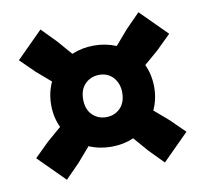

<svg xmlns="http://www.w3.org/2000/svg" viewBox="-68 -728 766 716"><g transform="rotate(-10 315.0 -369.5)"><path d="M129.5 -85.5 30.5 -184.5 85 -238 138.5 -284Q120 -323 120 -370Q120 -416.5 138.5 -456L85 -502L30.5 -555.5L129.5 -654.5L183 -600L231 -544.5Q270 -561 315 -561Q360 -561 399 -544.5L447 -600L500.5 -654.5L599.5 -555.5L545 -502L491.5 -456Q510 -416.5 510 -370Q510 -323 491.5 -284L545 -238L599.5 -184.5L500.5 -85.5L447 -140L399.5 -195Q360.5 -178 315 -178Q269.5 -178 230.5 -195L183 -140ZM315 -290Q346.5 -290 367.8 -311.2Q389 -332.5 389 -370Q389 -404.5 368.8 -427.2Q348.5 -450 316 -450Q284 -450 262.5 -428.8Q241 -407.5 241 -370Q241 -332.5 262.2 -311.2Q283.5 -290 315 -290Z"/></g></svg>

Font: Encode Sans Semi Condensed Black
Style: Regular
Weight: 900
Width: 4
Designer: Multiple Designers
Foundry: Impallari Type
Version: Version 3.000; ttfautohint (v1.8.3) -l 8 -r 50 -G 200 -x 14 